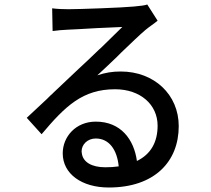

<svg xmlns="http://www.w3.org/2000/svg" viewBox="-20 -784 940 854"><path d="M775 -223C775 -363 666 -466 517 -466C480 -466 449 -461 413 -449C438 -472 469 -501 500 -531L508 -539L512 -543L520 -551C562 -591 602 -630 626 -650C645 -666 666 -679 681 -692L635 -764C625 -760 607 -758 576 -755C527 -750 331 -743 285 -743C263 -743 234 -744 212 -747L214 -646C235 -649 260 -651 282 -652C304 -653 348 -655 394 -658L412 -659C458 -661 502 -663 524 -664C502 -642 466 -607 429 -571L421 -564C387 -531 353 -499 329 -477C303 -453 263 -415 220 -374L213 -367C207 -362 202 -357 197 -352L189 -344C157 -314 125 -284 99 -260L165 -187C271 -313 348 -387 492 -387C604 -387 681 -319 681 -225C681 -152 651 -98 589 -68C576 -163 518 -243 406 -243C317 -243 259 -176 259 -102C259 -11 343 50 464 50C666 50 775 -64 775 -223ZM343 -111C343 -141 369 -168 406 -168C466 -168 501 -117 508 -44C488 -41 470 -40 448 -40C388 -40 349 -63 344 -102L343 -110V-111Z"/></svg>

Font: Glow Sans SC Condensed Medium
Style: Regular
Weight: 600
Width: 3
Designer: Ryoko NISHIZUKA (kana, bopomofo & ideographs); Paul D. Hunt (Latin, Greek & Cyrillic); Sandoll Communications, Soo-young
Version: Version 0.93